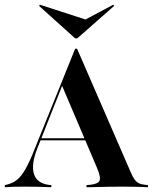

<svg xmlns="http://www.w3.org/2000/svg" viewBox="-30 -786 643 806"><path d="M126.6 -162.9Q100 -95.2 112.5 -55.6Q125 -16.1 176.6 -9.7L185.5 -8.9V0Q153.2 -1.6 125.4 -2Q97.6 -2.4 72.6 -2.4Q47.6 -2.4 28.2 -2Q8.9 -1.6 -9.7 0V-8.9L0 -11.3Q23.4 -16.9 41.1 -31Q58.9 -45.2 76.2 -75Q93.5 -104.8 114.5 -158.1L285.5 -581.5H293.5L518.5 -63.7Q526.6 -44.4 534.3 -33.5Q541.9 -22.6 552 -17.3Q562.1 -12.1 577.4 -10.5L591.1 -8.9V0Q579.8 -0.8 564.1 -1.2Q548.4 -1.6 529 -2Q509.7 -2.4 487.9 -2.4H477.4H473.4Q450.8 -2.4 429.8 -2Q408.9 -1.6 391.1 -1.2Q373.4 -0.8 358.9 -0.4Q344.4 0 333.1 0V-8.9L350 -10.5Q380.6 -13.7 387.5 -27Q394.4 -40.3 378.2 -79L228.2 -431.5L239.5 -447.6ZM133.9 -196.8 137.1 -205.6H375L379 -196.8ZM445.2 -766.1 449.2 -761.3 294.4 -625H285.5L133.9 -761.3L137.9 -766.1L351.6 -696.8L289.5 -683.1Z"/></svg>

Font: Playfair 144pt SemiCondensed
Style: Bold
Weight: 700
Width: 4
Designer: Claus Eggers Sørensen
Foundry: Claus Eggers Sørensen
Version: Version 2.203